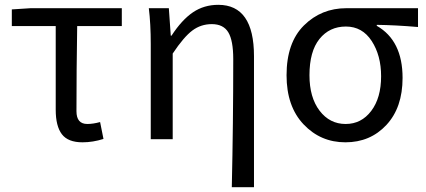

<svg xmlns="http://www.w3.org/2000/svg" viewBox="-20 -577 1767 796"><path d="M322 13Q262 13 236.5 -20.5Q211 -54 211 -122V-469H29V-538L107 -543H485V-469H300Q297 -284 297 -116Q297 -63 342 -63Q366 -63 395 -71L409 -1Q365 13 322 13Z M941 199Q947 -66 947 -332Q947 -409 926.5 -443Q906 -477 858 -477Q813 -477 777.5 -450.5Q742 -424 696 -355V0H605V-394Q605 -478 597 -543H680L688 -429H691Q734 -495 780 -526Q826 -557 885 -557Q1033 -557 1033 -344V199Z M1168 -265Q1168 -400 1240 -471.5Q1312 -543 1416 -543H1713V-465Q1619 -473 1542 -474V-470Q1649 -409 1649 -254Q1649 -131 1582 -59Q1515 13 1412 13Q1309 13 1238.5 -61.5Q1168 -136 1168 -265ZM1413 -63Q1478 -63 1519 -117Q1560 -171 1560 -261Q1560 -347 1521 -407Q1482 -467 1414 -467Q1346 -467 1304.5 -415.5Q1263 -364 1263 -265Q1263 -173 1305 -118Q1347 -63 1413 -63Z"/></svg>

Font: Noto Sans SC
Style: Regular
Weight: 400
Designer: Ryoko NISHIZUKA  (kana, bopomofo & ideographs); Paul D. Hunt (Latin, Greek & Cyrillic); Sandoll Communications , Soo-you
Foundry: Adobe
Version: Version 2.002;hotconv 1.0.116;makeotfexe 2.5.65601